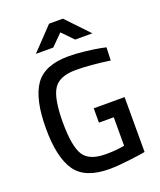

<svg xmlns="http://www.w3.org/2000/svg" viewBox="-166 -1022 946 1134"><g transform="rotate(-20 307.0 -454.5)"><path d="M358 -269V-359H552V-14Q535 -10 455.5 0Q376 10 324 10Q170 10 111 -76.5Q52 -163 52 -343Q52 -528 112 -613.5Q172 -699 321 -699Q368 -699 425.5 -692.5Q483 -686 518 -679L552 -672L549 -590Q426 -608 335 -608Q231 -608 194.5 -550Q158 -492 158 -343Q158 -196 193 -138Q228 -80 333 -80Q401 -80 451 -90V-269ZM147 -778 281 -919H368L502 -778H394L326 -848L256 -778Z"/></g></svg>

Font: TitilliumText
Style: Medium
Weight: 500
Designer: Accademia di Belle Arti di Urbino and others
Foundry: Accademia di Belle Arti di Urbino and others.
Version: Version 60.001